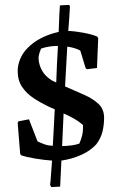

<svg xmlns="http://www.w3.org/2000/svg" viewBox="-20 -643 494 782"><path d="M189 119 184 110Q186 97 187.5 71.5Q189 46 192 11Q161 9 124.5 3Q88 -3 65 -11L62 -18L52 -142L55 -149L98 -157L133 -67Q148 -60 162 -55Q176 -50 195 -49Q197 -83 199 -121Q201 -159 203 -198Q198 -200 192.5 -202.5Q187 -205 182 -207Q148 -223 118 -242.5Q88 -262 70 -289Q52 -316 52 -354Q52 -377 62 -402Q72 -427 92 -447Q116 -472 149 -488.5Q182 -505 219 -513Q220 -551 221.5 -580Q223 -609 224 -621L261 -623L265 -618Q264 -594 262 -569Q260 -544 258 -517Q286 -516 320.5 -509.5Q355 -503 376 -494L380 -487L375 -366L334 -361L329 -365L307 -437Q285 -449 254 -453Q252 -414 249.5 -373Q247 -332 245 -291Q286 -273 322.5 -257Q359 -241 381.5 -219.5Q404 -198 404 -163Q404 -135 397.5 -107.5Q391 -80 372 -55Q347 -28 309.5 -11.5Q272 5 230 11Q229 38 227.5 65Q226 92 225 117ZM192 -315Q200 -311 209 -307Q210 -342 212 -381Q214 -420 216 -456Q179 -456 147 -445Q143 -435 140 -425Q137 -415 137 -405Q138 -380 151 -356Q164 -332 192 -315ZM318 -134Q302 -148 282 -159.5Q262 -171 239 -181Q238 -148 236 -114.5Q234 -81 233 -48Q277 -49 303 -58Q311 -75 315 -93.5Q319 -112 318 -134Z"/></svg>

Font: Labrada Medium
Style: Regular
Weight: 500
Designer: Mercedes Jáuregui
Foundry: Omnibus-Type Team
Version: Version 1.000; ttfautohint (v1.8.4.7-5d5b)